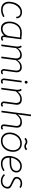

<svg xmlns="http://www.w3.org/2000/svg" viewBox="1949 -2720 781 4720"><g transform="rotate(90 2340.0 -359.5)"><path d="M22 -188Q22 -203 26 -239Q36 -319 71 -380.5Q106 -442 160 -475.5Q214 -509 278 -509Q351 -509 392.5 -469.5Q434 -430 429 -367L391 -369Q394 -416 363.5 -443.5Q333 -471 278 -471Q227 -471 181.5 -440.5Q136 -410 105.5 -356Q75 -302 66 -234Q63 -213 63 -193Q63 -117 105 -75Q147 -33 223 -33Q259 -33 295.5 -43.5Q332 -54 384 -80L400 -48Q355 -20 312 -7.5Q269 5 222 5Q126 5 74 -45.5Q22 -96 22 -188Z M986 -27Q974 -10 956 -1.5Q938 7 921 7Q885 7 867 -14Q849 -35 851 -74Q825 -35 781.5 -13Q738 9 686 9Q599 9 554.5 -47.5Q510 -104 510 -195Q510 -220 513 -247Q528 -364 599.5 -434.5Q671 -505 780 -505Q834 -505 897 -496H946L891 -77Q890 -73 890 -65Q890 -31 921 -31Q931 -31 941.5 -36.5Q952 -42 956 -49ZM902 -460Q886 -459 831 -463L774 -465Q681 -465 623.5 -402.5Q566 -340 553 -245Q550 -224 550 -204Q550 -130 585 -80.5Q620 -31 688 -31Q736 -31 776.5 -55.5Q817 -80 840 -119Q859 -148 865 -187Z M1810 -21Q1783 10 1747 10Q1715 10 1696 -9.5Q1677 -29 1677 -62Q1677 -73 1678 -78L1714 -352Q1715 -359 1715 -372Q1715 -466 1625 -466Q1526 -466 1458 -359L1411 -1H1370L1414 -338Q1416 -349 1416 -369Q1416 -415 1393.5 -440.5Q1371 -466 1328 -466Q1278 -466 1231 -435Q1184 -404 1162 -360L1114 -1H1073L1121 -361Q1124 -384 1124 -401Q1124 -426 1118.5 -444Q1113 -462 1101 -480L1130 -505Q1148 -485 1157.5 -459Q1167 -433 1166 -405Q1228 -505 1335 -505Q1441 -505 1457 -400Q1525 -505 1627 -505Q1689 -505 1723 -471.5Q1757 -438 1757 -379Q1757 -371 1755 -351L1718 -75Q1715 -51 1724 -39.5Q1733 -28 1749 -28Q1767 -28 1781 -45Z M1949 -63Q1949 -45 1958 -36.5Q1967 -28 1981 -28Q1998 -28 2013 -45L2041 -21Q2016 10 1978 10Q1947 10 1928 -9Q1909 -28 1909 -61Q1909 -72 1910 -78L1965 -500H2006L1950 -75Q1949 -71 1949 -63ZM1966 -607Q1966 -624 1976.5 -635.5Q1987 -647 2003 -647Q2017 -647 2026.5 -638Q2036 -629 2036 -615Q2036 -598 2025 -586.5Q2014 -575 1998 -575Q1983 -575 1974.5 -584Q1966 -593 1966 -607Z M2607 -21Q2582 10 2544 10Q2512 10 2493 -9.5Q2474 -29 2474 -63Q2474 -73 2475 -78L2509 -338Q2511 -350 2511 -371Q2511 -467 2412 -467Q2363 -467 2319 -441.5Q2275 -416 2225 -357L2178 0H2137L2185 -361Q2188 -384 2188 -401Q2188 -426 2182.5 -444Q2177 -462 2165 -480L2194 -505Q2213 -484 2222.5 -456.5Q2232 -429 2230 -401Q2270 -456 2315 -480.5Q2360 -505 2418 -505Q2484 -505 2519.5 -473.5Q2555 -442 2555 -384Q2555 -375 2553 -357L2515 -75Q2512 -51 2521 -39.5Q2530 -28 2546 -28Q2564 -28 2579 -45Z M3078 -63Q3078 -45 3086.5 -36.5Q3095 -28 3109 -28Q3127 -28 3142 -45L3170 -21Q3145 10 3107 10Q3075 10 3056 -9.5Q3037 -29 3037 -63Q3037 -73 3038 -78L3074 -349Q3076 -367 3076 -375Q3076 -423 3049 -446.5Q3022 -470 2971 -470Q2918 -470 2877 -442.5Q2836 -415 2789 -360L2741 -4H2701L2796 -730H2837L2793 -402Q2833 -457 2877.5 -482.5Q2922 -508 2979 -508Q3118 -508 3118 -386Q3118 -370 3115 -350L3079 -75Q3078 -71 3078 -63Z M3237 -204Q3237 -226 3240 -248Q3250 -323 3287 -381.5Q3324 -440 3381.5 -472.5Q3439 -505 3507 -505Q3600 -505 3656 -446Q3712 -387 3712 -289Q3712 -268 3709 -245Q3699 -170 3662.5 -112.5Q3626 -55 3568.5 -23Q3511 9 3442 9Q3348 9 3292.5 -49Q3237 -107 3237 -204ZM3669 -253Q3672 -273 3672 -292Q3672 -372 3627 -419.5Q3582 -467 3505 -467Q3448 -467 3400 -439Q3352 -411 3320.5 -360.5Q3289 -310 3280 -245Q3277 -224 3277 -206Q3277 -125 3322 -77Q3367 -29 3444 -29Q3501 -29 3549.5 -57Q3598 -85 3629.5 -136Q3661 -187 3669 -253ZM3469 -641Q3489 -641 3501 -636Q3513 -631 3528 -622Q3539 -614 3549 -609.5Q3559 -605 3574 -605Q3607 -605 3650 -637L3672 -604Q3644 -583 3623.5 -575Q3603 -567 3570 -567Q3552 -567 3540 -571.5Q3528 -576 3514 -585Q3501 -593 3491 -597Q3481 -601 3468 -601Q3450 -601 3433 -594.5Q3416 -588 3391 -569L3369 -602Q3400 -625 3423.5 -633Q3447 -641 3469 -641Z M3813 -182Q3813 -206 3816 -231Q3825 -300 3856 -362.5Q3887 -425 3940 -465Q3993 -505 4064 -505Q4132 -505 4176 -469Q4220 -433 4220 -373Q4220 -360 4219 -353Q4209 -281 4147 -243Q4085 -205 3986 -205L3856 -204Q3853 -120 3890.5 -74.5Q3928 -29 4005 -29Q4049 -29 4087.5 -42.5Q4126 -56 4168 -81L4186 -50Q4098 9 4004 9Q3909 9 3861 -42.5Q3813 -94 3813 -182ZM4180 -374Q4180 -420 4146.5 -443.5Q4113 -467 4066 -467Q4006 -467 3960.5 -430Q3915 -393 3889 -340.5Q3863 -288 3859 -242L3989 -243Q4072 -243 4126 -275Q4180 -307 4180 -374Z M4260 -64 4286 -91Q4347 -27 4429 -27Q4490 -27 4531.5 -61Q4573 -95 4573 -151Q4573 -175 4559.5 -192Q4546 -209 4522.5 -222Q4499 -235 4451 -257Q4407 -276 4382.5 -290Q4358 -304 4342.5 -324.5Q4327 -345 4327 -375Q4327 -385 4328 -391Q4336 -446 4380 -479.5Q4424 -513 4490 -513Q4552 -513 4602 -477L4580 -447Q4537 -475 4490 -475Q4438 -475 4403.5 -447Q4369 -419 4369 -376Q4369 -360 4379.5 -347.5Q4390 -335 4413 -321.5Q4436 -308 4485 -284Q4535 -261 4561 -245.5Q4587 -230 4601.5 -209.5Q4616 -189 4616 -158Q4616 -151 4614 -137Q4605 -69 4554 -29Q4503 11 4427 11Q4377 11 4336.5 -7.5Q4296 -26 4260 -64Z"/></g></svg>

Font: Bellota Light
Style: Italic
Weight: 300
Italic angle: -7.5°
Designer: Kemie Guaida
Foundry: Kemie Guaida
Version: Version 4.001